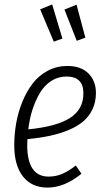

<svg xmlns="http://www.w3.org/2000/svg" viewBox="-20 -830 471 861"><path d="M259.8 -657.2 221.2 -643.1 160.2 -788.1 213.9 -810.1ZM362.8 -661.1 324.2 -647 269 -787.1 323.2 -809.1ZM410.2 -413.1Q410.2 -373 395 -340.6Q379.9 -308.1 353.3 -285.6Q326.7 -263.2 287.4 -246.8Q248 -230.5 203.1 -220.9Q158.2 -211.4 103 -206.1Q102.1 -197.3 102.1 -179.2Q102.1 -38.1 198.2 -38.1Q230.5 -38.1 259 -50.3Q287.6 -62.5 319.8 -87.9L345.2 -50.8Q269 11.2 192.9 11.2Q122.1 11.2 83 -38.6Q43.9 -88.4 43.9 -178.2Q43.9 -228.5 52.7 -278.1Q61.5 -327.6 80.6 -374.3Q99.6 -420.9 127 -456.3Q154.3 -491.7 194.3 -512.9Q234.4 -534.2 282.2 -534.2Q343.3 -534.2 376.7 -500.5Q410.2 -466.8 410.2 -413.1ZM277.8 -486.8Q240.2 -486.8 209.5 -466.8Q178.7 -446.8 158.4 -412.4Q138.2 -377.9 125.2 -337.2Q112.3 -296.4 106.9 -250Q232.4 -262.2 293.2 -300.5Q354 -338.9 354 -412.1Q354 -486.8 277.8 -486.8Z"/></svg>

Font: Fira Sans Compressed Light
Style: Italic
Weight: 300
Width: 3
Italic angle: -8°
Designer: Carrois Corporate & Edenspiekermann AG
Foundry: Carrois Corporate GbR & Edenspiekermann AG
Version: Version 4.203;PS 004.203;hotconv 1.0.88;makeotf.lib2.5.64775